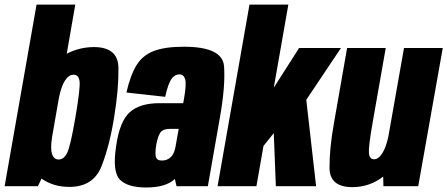

<svg xmlns="http://www.w3.org/2000/svg" viewBox="-53 -805 1934 830"><path d="M-33 0 105 -785H272.5L235.5 -573Q292 -601.5 353 -601.5Q457.5 -601.5 459 -512Q460.5 -422.5 441 -302Q421.5 -177.5 386.2 -87.2Q351 3 246.5 3Q177.5 3 126.5 -33L111 0ZM201.5 -381 172 -212Q164.5 -163 171.5 -140.5Q179.5 -115.5 200.5 -115.5Q223 -115.5 237.2 -143.8Q251.5 -172 273.5 -300.5Q294.5 -425 291 -453.5Q287.5 -482 265 -482Q244 -482 227.5 -456Q211.5 -431.5 201.5 -381Z M710 0 703 -31.5Q664.5 5.5 578.5 5.5Q499 5.5 465.5 -28.2Q432 -62 449 -173.5Q464 -279.5 507.2 -319.2Q550.5 -359 636.5 -359H739L742.5 -378.5Q753.5 -441 747.5 -462.2Q741.5 -483.5 722 -483.5Q703 -483.5 688.5 -464Q674 -444.5 661 -386.5L493.5 -405Q510.5 -479.5 537 -522.8Q563.5 -566 611.8 -584.5Q660 -603 741.5 -603Q909 -603 915.5 -518.8Q922 -434.5 897.5 -296L845.5 0ZM705.5 -169.5 719.5 -248H683Q651 -248 640 -231.5Q629 -215 622.5 -179.5Q616.5 -143 620.8 -127Q625 -111 646.5 -111Q670 -111 685.5 -126Q700 -140 705.5 -169.5Z M887.5 0 1025.5 -785H1193.5L1130.5 -426L1240 -597.5H1421L1271 -373.5L1313.5 0H1139.5L1130.5 -229.5L1086 -174L1055.5 0Z M1604.5 0 1603.5 -41.5Q1544 4 1470.5 4Q1372 4 1371.5 -79.5Q1371 -163 1390.5 -272L1447.5 -597.5H1614.5L1558 -276Q1539.5 -170.5 1541.8 -143.5Q1544 -116.5 1564 -116.5Q1584.5 -116.5 1601.5 -145.5Q1616 -170 1625.5 -213L1693.5 -597.5H1861L1755 0Z"/></svg>

Font: Anybody Condensed ExtraBold
Style: Italic
Weight: 800
Width: 3
Italic angle: -10°
Designer: Tyler Finck
Foundry: Etcetera Type Company
Version: Version 1.010; ttfautohint (v1.8.3) -l 8 -r 50 -G 200 -x 14 